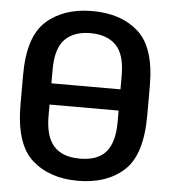

<svg xmlns="http://www.w3.org/2000/svg" viewBox="-54 -807 772 871"><g transform="rotate(5 332.0 -371.5)"><path d="M332.5 14.6Q463.4 14.6 542 -56.9Q620.6 -128.4 620.6 -308.1V-442.9Q620.6 -617.2 542 -687.7Q463.4 -758.3 332 -758.3Q201.7 -758.3 122.6 -687.7Q43.5 -617.2 43.5 -442.4V-308.1Q43.5 -128.4 123 -56.9Q202.6 14.6 332.5 14.6ZM333 -86.4Q252.9 -86.4 213.9 -130.1Q174.8 -173.8 174.8 -266.6V-478.5Q174.8 -574.2 215.6 -616Q256.3 -657.7 331.5 -657.7Q407.7 -657.7 448.5 -616Q489.3 -574.2 489.3 -478.5V-266.6Q489.3 -173.8 451.4 -130.1Q413.6 -86.4 333 -86.4ZM109.4 -318.8H554.7V-415.5H109.4Z"/></g></svg>

Font: Roboto Flex
Style: wght 600 wdth 140 opsz 13.0 GRAD 0.00 slnt 0.00 XTRA 468 XOPQ 96 YOPQ 79 YTLC 514 YTUC 712 YTAS 750 YTDE -203.00 YTFI 738
Weight: 600
Width: 8
Designer: Berlow after Robertson
Foundry: Google
Version: Version 3.100